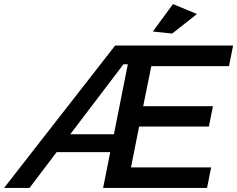

<svg xmlns="http://www.w3.org/2000/svg" viewBox="-72 -924 1166 944"><path d="M1074 -700 1054 -599H672L632 -402H975L955 -302H612L572 -101H966L946 0H435L470 -176H206.5L73 0H-52L494 -700ZM488 -264 556.5 -608H535L273.5 -264ZM778.5 -904 896.5 -855 774.5 -759 679.5 -769Z"/></svg>

Font: Argentum Sans
Style: Italic
Weight: 400
Italic angle: -11.3099°
Designer: Julieta Ulanovsky, Owen Earl, Rasmus Andersson, Cristiano Sobral
Foundry: The Argentum Sans Project Authors
Version: Version 3.131; ttfautohint (v1.8.4.7-5d5b-dirty)